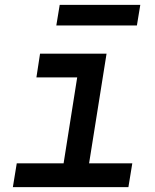

<svg xmlns="http://www.w3.org/2000/svg" viewBox="-20 -771 640 791"><path d="M33 0 49 -98H242L298 -452H130L145 -550H419L347 -98H525L509 0ZM212 -666 226 -751H558L544 -666Z"/></svg>

Font: NKDuy Mono SemiBold
Style: Italic
Weight: 600
Italic angle: -9°
Monospace: yes
Designer: NKDuy
Foundry: NKDuy
Version: Version 2.251; ttfautohint (v1.8.4.7-5d5b)